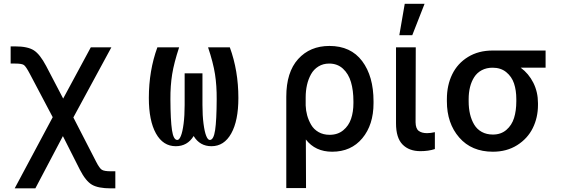

<svg xmlns="http://www.w3.org/2000/svg" viewBox="-20 -797 2981 1021"><path d="M58.1 204.6 260.3 -173.8 139.2 -403.3Q118.2 -443.4 107.2 -451.2Q96.2 -459 61 -459H36.6V-550.3H61Q127 -550.3 159.7 -529.5Q192.4 -508.8 225.6 -445.8L315.9 -272.9L462.9 -545.4H572.3L370.1 -172.4L491.2 63Q508.8 97.7 521.5 105.7Q534.2 113.8 568.8 113.8H593.3V204.6H568.8Q502 204.6 468.8 185.1Q435.5 165.5 404.8 105.5L314.5 -73.2L168 204.6Z M816.9 -545.4H932.6Q905.3 -462.9 895.5 -402.1Q885.7 -341.3 886.2 -269Q886.7 -157.7 894.5 -105.2Q902.3 -52.7 922.9 -52.7Q933.1 -52.7 941.9 -74.2Q950.7 -95.7 956.3 -138.9Q961.9 -182.1 961.9 -238.8V-407.2H1056.6V-238.8Q1056.6 -182.1 1062.3 -138.9Q1067.9 -95.7 1076.7 -74.2Q1085.4 -52.7 1095.7 -52.7Q1116.2 -52.7 1124 -105.2Q1131.8 -157.7 1132.3 -269Q1132.8 -341.8 1123.3 -402.6Q1113.8 -463.4 1086.4 -545.4H1202.1Q1247.6 -421.4 1247.6 -275.9Q1247.6 -155.3 1209.7 -87.4Q1171.9 -19.5 1104.5 -19.5Q1042.5 -19.5 1009.8 -73.7Q976.6 -19.5 914.6 -19.5Q847.2 -19.5 809.3 -87.4Q771.5 -155.3 771.5 -275.9Q771.5 -421.4 816.9 -545.4Z M1502.4 203.1V-282.7Q1502.4 -413.1 1565.4 -482.9Q1628.4 -552.7 1731.9 -552.7Q1845.2 -552.7 1905.8 -472.2Q1966.3 -391.6 1966.3 -258.3V-248.5Q1966.3 -133.3 1906.7 -61.8Q1847.2 9.8 1746.1 9.8Q1656.7 9.8 1606.4 -55.2L1607.4 203.1ZM1605.5 -236.3Q1606.4 -209 1613.5 -183.3Q1620.6 -157.7 1634.5 -133.5Q1648.4 -109.4 1673.8 -94.7Q1699.2 -80.1 1732.9 -80.1Q1775.9 -80.1 1805.2 -104.2Q1834.5 -128.4 1846.9 -165.3Q1859.4 -202.1 1859.4 -248.5V-258.3Q1859.4 -316.4 1846.4 -360.4Q1833.5 -404.3 1804 -431.6Q1774.4 -459 1730.5 -459Q1698.2 -459 1673.3 -443.6Q1648.4 -428.2 1634 -402.3Q1619.6 -376.5 1612.5 -345.2Q1605.5 -314 1605.5 -279.3Z M2085.9 -545.4H2190.9L2189.9 -147Q2190.4 -113.3 2206.5 -101.1Q2222.7 -88.9 2251 -88.9Q2269.5 -88.9 2292.5 -94.2V-4.4Q2258.8 6.8 2215.8 6.8Q2155.3 6.8 2120.6 -28.6Q2085.9 -64 2085.9 -141.1ZM2103.5 -609.9 2132.3 -776.9H2237.8L2172.4 -609.9Z M2356.4 -258.3V-270Q2356.4 -343.8 2384.8 -401.9Q2413.1 -460 2468.8 -494.1Q2524.4 -528.3 2599.6 -528.3H2881.3V-437H2749Q2791.5 -405.8 2816.2 -356.7Q2840.8 -307.6 2840.8 -248.5V-238.8Q2840.8 -171.9 2813.2 -116Q2785.6 -60.1 2730.2 -25.1Q2674.8 9.8 2601.1 9.8Q2487.8 9.8 2422.1 -65.7Q2356.4 -141.1 2356.4 -258.3ZM2472.2 -270V-258.3Q2472.2 -221.2 2479.5 -190.2Q2486.8 -159.2 2501.7 -134.3Q2516.6 -109.4 2542 -95.5Q2567.4 -81.5 2601.1 -81.5Q2644 -81.5 2672.9 -106.4Q2701.7 -131.3 2713.6 -169.7Q2725.6 -208 2725.6 -258.3V-270Q2725.6 -316.9 2713.4 -353.3Q2701.2 -389.6 2672.1 -413.3Q2643.1 -437 2599.6 -437Q2566.9 -437 2541.7 -423.6Q2516.6 -410.2 2501.7 -386.7Q2486.8 -363.3 2479.5 -334Q2472.2 -304.7 2472.2 -270Z"/></svg>

Font: Karasuma Gothic
Style: Regular
Weight: 500
Designer: Rasmus Andersson / Ryoko Nishizuka
Foundry: Genbu
Version: Version 1.00